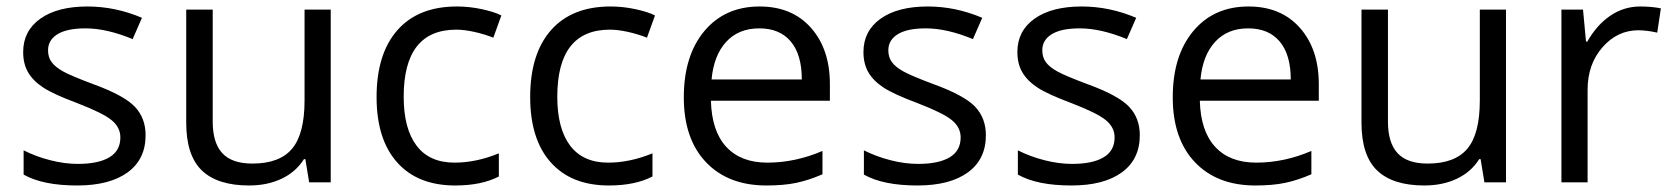

<svg xmlns="http://www.w3.org/2000/svg" viewBox="-20 -565 5181 595"><path d="M431.2 -146Q431.2 -71.3 375.5 -30.8Q319.8 9.8 219.2 9.8Q112.8 9.8 53.2 -23.9V-99.1Q91.8 -79.6 136 -68.4Q180.2 -57.1 221.2 -57.1Q284.7 -57.1 318.8 -77.4Q353 -97.7 353 -139.2Q353 -170.4 325.9 -192.6Q298.8 -214.8 220.2 -245.1Q145.5 -272.9 114 -293.7Q82.5 -314.5 67.1 -340.8Q51.8 -367.2 51.8 -403.8Q51.8 -469.2 105 -507.1Q158.2 -544.9 251 -544.9Q337.4 -544.9 419.9 -509.8L391.1 -443.8Q310.5 -477.1 245.1 -477.1Q187.5 -477.1 158.2 -459Q128.9 -440.9 128.9 -409.2Q128.9 -387.7 139.9 -372.6Q150.9 -357.4 175.3 -343.8Q199.7 -330.1 269 -304.2Q364.3 -269.5 397.7 -234.4Q431.2 -199.2 431.2 -146Z M639.2 -535.2V-188Q639.2 -122.6 668.9 -90.3Q698.7 -58.1 762.2 -58.1Q846.2 -58.1 885 -104Q923.8 -149.9 923.8 -253.9V-535.2H1004.9V0H938L926.3 -71.8H921.9Q897 -32.2 852.8 -11.2Q808.6 9.8 752 9.8Q654.3 9.8 605.7 -36.6Q557.1 -83 557.1 -185.1V-535.2Z M1390.6 9.8Q1274.4 9.8 1210.7 -61.8Q1147 -133.3 1147 -264.2Q1147 -398.4 1211.7 -471.7Q1276.4 -544.9 1396 -544.9Q1434.6 -544.9 1473.1 -536.6Q1511.7 -528.3 1533.7 -517.1L1508.8 -448.2Q1481.9 -459 1450.2 -466.1Q1418.5 -473.1 1394 -473.1Q1231 -473.1 1231 -265.1Q1231 -166.5 1270.8 -113.8Q1310.5 -61 1388.7 -61Q1455.6 -61 1525.9 -89.8V-18.1Q1472.2 9.8 1390.6 9.8Z M1866.7 9.8Q1750.5 9.8 1686.8 -61.8Q1623 -133.3 1623 -264.2Q1623 -398.4 1687.7 -471.7Q1752.4 -544.9 1872.1 -544.9Q1910.6 -544.9 1949.2 -536.6Q1987.8 -528.3 2009.8 -517.1L1984.9 -448.2Q1958 -459 1926.3 -466.1Q1894.5 -473.1 1870.1 -473.1Q1707 -473.1 1707 -265.1Q1707 -166.5 1746.8 -113.8Q1786.6 -61 1864.7 -61Q1931.6 -61 2002 -89.8V-18.1Q1948.2 9.8 1866.7 9.8Z M2355 9.8Q2236.3 9.8 2167.7 -62.5Q2099.1 -134.8 2099.1 -263.2Q2099.1 -392.6 2162.8 -468.8Q2226.6 -544.9 2334 -544.9Q2434.6 -544.9 2493.2 -478.8Q2551.8 -412.6 2551.8 -304.2V-252.9H2183.1Q2185.5 -158.7 2230.7 -109.9Q2275.9 -61 2357.9 -61Q2444.3 -61 2528.8 -97.2V-24.9Q2485.8 -6.3 2447.5 1.7Q2409.2 9.8 2355 9.8ZM2333 -477.1Q2268.6 -477.1 2230.2 -435.1Q2191.9 -393.1 2185.1 -318.8H2464.8Q2464.8 -395.5 2430.7 -436.3Q2396.5 -477.1 2333 -477.1Z M3035.2 -146Q3035.2 -71.3 2979.5 -30.8Q2923.8 9.8 2823.2 9.8Q2716.8 9.8 2657.2 -23.9V-99.1Q2695.8 -79.6 2740 -68.4Q2784.2 -57.1 2825.2 -57.1Q2888.7 -57.1 2922.9 -77.4Q2957 -97.7 2957 -139.2Q2957 -170.4 2929.9 -192.6Q2902.8 -214.8 2824.2 -245.1Q2749.5 -272.9 2718 -293.7Q2686.5 -314.5 2671.1 -340.8Q2655.8 -367.2 2655.8 -403.8Q2655.8 -469.2 2709 -507.1Q2762.2 -544.9 2855 -544.9Q2941.4 -544.9 3023.9 -509.8L2995.1 -443.8Q2914.6 -477.1 2849.1 -477.1Q2791.5 -477.1 2762.2 -459Q2732.9 -440.9 2732.9 -409.2Q2732.9 -387.7 2743.9 -372.6Q2754.9 -357.4 2779.3 -343.8Q2803.7 -330.1 2873 -304.2Q2968.3 -269.5 3001.7 -234.4Q3035.2 -199.2 3035.2 -146Z M3512.2 -146Q3512.2 -71.3 3456.5 -30.8Q3400.9 9.8 3300.3 9.8Q3193.8 9.8 3134.3 -23.9V-99.1Q3172.9 -79.6 3217 -68.4Q3261.2 -57.1 3302.2 -57.1Q3365.7 -57.1 3399.9 -77.4Q3434.1 -97.7 3434.1 -139.2Q3434.1 -170.4 3407 -192.6Q3379.9 -214.8 3301.3 -245.1Q3226.6 -272.9 3195.1 -293.7Q3163.6 -314.5 3148.2 -340.8Q3132.8 -367.2 3132.8 -403.8Q3132.8 -469.2 3186 -507.1Q3239.3 -544.9 3332 -544.9Q3418.5 -544.9 3501 -509.8L3472.2 -443.8Q3391.6 -477.1 3326.2 -477.1Q3268.6 -477.1 3239.3 -459Q3210 -440.9 3210 -409.2Q3210 -387.7 3220.9 -372.6Q3231.9 -357.4 3256.3 -343.8Q3280.8 -330.1 3350.1 -304.2Q3445.3 -269.5 3478.8 -234.4Q3512.2 -199.2 3512.2 -146Z M3870.1 9.8Q3751.5 9.8 3682.9 -62.5Q3614.3 -134.8 3614.3 -263.2Q3614.3 -392.6 3678 -468.8Q3741.7 -544.9 3849.1 -544.9Q3949.7 -544.9 4008.3 -478.8Q4066.9 -412.6 4066.9 -304.2V-252.9H3698.2Q3700.7 -158.7 3745.8 -109.9Q3791 -61 3873 -61Q3959.5 -61 4043.9 -97.2V-24.9Q4001 -6.3 3962.6 1.7Q3924.3 9.8 3870.1 9.8ZM3848.1 -477.1Q3783.7 -477.1 3745.4 -435.1Q3707 -393.1 3700.2 -318.8H3980Q3980 -395.5 3945.8 -436.3Q3911.6 -477.1 3848.1 -477.1Z M4281.2 -535.2V-188Q4281.2 -122.6 4311 -90.3Q4340.8 -58.1 4404.3 -58.1Q4488.3 -58.1 4527.1 -104Q4565.9 -149.9 4565.9 -253.9V-535.2H4647V0H4580.1L4568.4 -71.8H4564Q4539.1 -32.2 4494.9 -11.2Q4450.7 9.8 4394 9.8Q4296.4 9.8 4247.8 -36.6Q4199.2 -83 4199.2 -185.1V-535.2Z M5063 -544.9Q5098.6 -544.9 5127 -539.1L5115.7 -463.9Q5082.5 -471.2 5057.1 -471.2Q4992.2 -471.2 4946 -418.5Q4899.9 -365.7 4899.9 -287.1V0H4818.8V-535.2H4885.7L4895 -436H4898.9Q4928.7 -488.3 4970.7 -516.6Q5012.7 -544.9 5063 -544.9Z"/></svg>

Font: f01206874
Style: Regular
Weight: 400
Foundry: Ascender Corporation
Version: Version 1.10